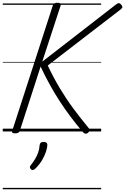

<svg xmlns="http://www.w3.org/2000/svg" viewBox="-20 -955 909 1395"><path d="M90 14Q76 14 70.5 9.5Q65 5 69 -5L364 -916Q370 -935 398 -935Q426 -935 421 -916L287 -507L821 -921Q835 -932 843.5 -932Q852 -932 861 -921Q870 -910 869 -902.5Q868 -895 856 -886L327 -479Q369 -390 415.5 -312.5Q462 -235 514 -165Q566 -95 624 -25Q633 -15 631.5 -7Q630 1 618 11Q606 19 597 15.5Q588 12 579 1Q534 -52 493 -106.5Q452 -161 414 -219.5Q376 -278 341.5 -340.5Q307 -403 275 -471L124 -5Q121 5 112.5 9.5Q104 14 90 14ZM206 276Q198 269 197 262Q196 255 203 246Q222 222 235.5 199.5Q249 177 257.5 153Q266 129 268 99Q270 86 277.5 81Q285 76 297 76Q311 76 318 82.5Q325 89 324 101Q323 119 314 147Q305 175 287 206.5Q269 238 239 268Q231 276 222.5 279.5Q214 283 206 276ZM0 410H715V420H0ZM0 -20H715V0H0ZM0 -505H715V-500H0ZM0 -930H715V-920H0Z"/></svg>

Font: Playwrite DE LA Guides
Style: Regular
Weight: 400
Designer: Veronika Burian, José Scaglione
Foundry: TypeTogether
Version: Version 1.003